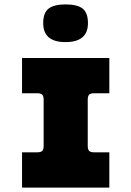

<svg xmlns="http://www.w3.org/2000/svg" viewBox="-20 -851 596 871"><path d="M407 -428Q391 -428 384.5 -421.5Q378 -415 378 -399V-189Q378 -173 384.5 -166.5Q391 -160 407 -160H476V0H80V-160H149Q165 -160 171.5 -166.5Q178 -173 178 -189V-399Q178 -415 171.5 -421.5Q165 -428 149 -428H80V-588H476V-428ZM176 -746Q176 -793 200.5 -812Q225 -831 277 -831Q331 -831 355 -812Q379 -793 379 -746Q379 -660 277 -660Q176 -660 176 -746Z"/></svg>

Font: Dashboard
Style: Regular
Weight: 400
Designer: jaiki
Version: Version 1.000